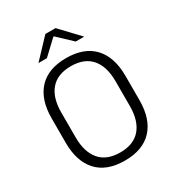

<svg xmlns="http://www.w3.org/2000/svg" viewBox="-197 -942 982 1073"><g transform="rotate(-30 294.0 -406.0)"><path d="M294 11Q177.5 11 116.8 -54.5Q56 -120 56 -241.5V-398Q56 -519 116.8 -584.5Q177.5 -650 294 -650Q410 -650 471 -584.5Q532 -519 532 -398V-241.5Q532 -120 471 -54.5Q410 11 294 11ZM294 -41.5Q380.5 -41.5 424.8 -93.2Q469 -145 469 -239.5V-400Q469 -495 424.8 -546.2Q380.5 -597.5 294 -597.5Q207.5 -597.5 163.2 -546.2Q119 -495 119 -400V-239.5Q119 -145 163.2 -93.2Q207.5 -41.5 294 -41.5ZM147.5 -704 261.5 -824.5H327L441 -704V-703H387.5L296 -789H292.5L201 -703H147.5Z"/></g></svg>

Font: Anek Malayalam Light
Style: Regular
Weight: 300
Version: Version 1.003